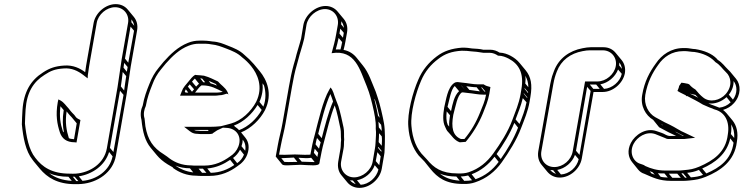

<svg xmlns="http://www.w3.org/2000/svg" viewBox="-20 -784 3618 931"><path d="M349 -215 340 -227C333 -234 327 -240 323 -245L312 -259C301 -270 291 -287 273 -297L263 -302L260 -288C249 -225 257 -182 271 -140C281 -113 301 -94 343 -94L351 -93L370 -202C362 -206 355 -209 349 -215ZM601 -673 570 -497C563 -455 557 -403 550 -362L498 -64C485 8 418 53 347 58C338 59 329 58 318 58C232 58 185 26 151 -19C120 -57 107 -124 101 -185C101 -209 103 -224 104 -252C110 -337 142 -387 196 -421C226 -441 247 -449 287 -452C328 -456 359 -439 383 -421L405 -404L406 -420C409 -445 414 -474 418 -497L449 -673C456 -714 497 -749 538 -749C579 -749 608 -714 601 -673ZM630 -635 602 -480 586 -500 613 -655ZM631 -659 617 -676C618 -681 617 -685 617 -690C624 -681 629 -671 631 -659ZM599 -459C598 -452 596 -444 595 -436L579 -456C580 -464 581 -472 582 -479ZM592 -415C588 -391 585 -367 582 -345L566 -365C570 -388 572 -411 575 -435ZM579 -324 530 -47 513 -67 562 -344ZM526 -26C512 43 449 87 380 93L362 71C427 61 489 19 509 -47ZM360 94H350L333 73H342ZM328 93C280 90 246 77 219 56C244 67 275 73 312 73ZM290 -142 285 -147C273 -183 267 -218 273 -269L289 -250C282 -207 284 -173 290 -142ZM352 -186 339 -109C338 -109 333 -110 331 -110H330C324 -110 318 -112 314 -114C302 -152 295 -190 303 -244L310 -235C315 -229 319 -224 328 -215ZM600 -737C586 -754 566 -764 541 -764C492 -764 443 -722 434 -673L403 -497C399 -477 396 -455 393 -434C369 -452 335 -470 289 -466C248 -463 221 -454 189 -433C129 -395 95 -339 89 -250C88 -223 86 -205 86 -181C92 -118 104 -51 138 -9C140 -7 142 -3 144 -1L173 34C209 77 259 109 344 109C355 109 365 109 375 108C451 102 528 53 542 -29L594 -327C601 -369 607 -420 614 -462L645 -638C649 -663 643 -685 629 -702Z M968 -417C955 -418 946 -420 934 -420L926 -421C914 -414 903 -400 896 -391L876 -367C868 -357 865 -351 861 -340L853 -320H1021C1029 -320 1037 -321 1043 -322C1059 -322 1068 -327 1080 -330L1089 -326L1085 -331L1086 -332L1082 -340C1072 -360 1051 -372 1037 -389C1017 -398 995 -410 972 -416C968 -418 968 -417 968 -417ZM817 27 821 32C848 51 884 68 933 68C942 69 948 69 954 69H996C1052 69 1096 48 1131 22C1153 8 1170 -11 1179 -35C1191 -68 1186 -96 1170 -116L1149 -142C1198 -162 1241 -204 1265 -250C1304 -330 1273 -398 1240 -438L1211 -473C1197 -489 1182 -504 1165 -518C1142 -540 1115 -551 1084 -563C1061 -572 1042 -581 1009 -583L995 -585C986 -586 977 -587 967 -587H947C929 -587 910 -584 891 -576C843 -557 806 -521 773 -484L750 -456C730 -432 716 -407 704 -376C691 -344 679 -312 672 -272C663 -253 659 -228 666 -203C672 -144 683 -101 711 -67L740 -32C754 -15 772 0 793 13ZM1060 -339C1055 -338 1050 -336 1045 -336C1038 -335 1031 -335 1023 -335H926L936 -348C941 -355 951 -366 957 -370H958H961C1004 -370 1030 -353 1060 -339ZM921 -351 911 -339 891 -364 900 -375ZM931 -364 911 -388C915 -393 920 -399 925 -403L945 -378C940 -373 935 -369 931 -364ZM1163 -34C1156 -17 1145 -3 1130 7L1110 -18C1124 -28 1136 -42 1144 -58ZM1169 -53 1151 -75C1155 -86 1157 -97 1157 -107C1168 -93 1173 -75 1169 -53ZM1116 16C1085 37 1049 53 1002 54L985 33C1030 29 1065 12 1096 -9ZM981 54H960L943 34H964ZM917 52C882 48 853 35 832 20L831 19C851 27 874 32 901 32ZM1260 -370C1269 -340 1271 -303 1257 -267L1238 -290C1252 -321 1256 -352 1253 -380ZM1114 -175C1161 -192 1203 -232 1229 -275L1249 -251C1226 -209 1184 -169 1139 -153C1132 -162 1121 -167 1114 -175ZM907 18C862 18 828 3 803 -15C799 -18 794 -22 790 -25L774 -36C723 -67 696 -106 685 -172C684 -186 682 -195 681 -209C674 -231 679 -253 687 -270C694 -310 705 -339 718 -372C729 -402 742 -425 761 -448L784 -476C816 -512 850 -545 894 -562C911 -569 928 -572 944 -572H964C973 -572 982 -572 991 -571L1004 -569C1033 -566 1052 -558 1076 -549C1107 -537 1132 -527 1154 -506C1171 -493 1185 -479 1198 -463C1228 -426 1258 -363 1222 -290C1197 -243 1151 -199 1100 -185C1093 -183 1086 -181 1078 -179L1051 -172C1033 -170 1015 -169 994 -169H873L891 -155C903 -146 913 -135 938 -135C945 -134 951 -134 955 -134H996C1001 -134 1006 -135 1011 -136L1012 -138C1020 -143 1027 -148 1033 -152L1061 -165L1077 -164C1124 -163 1155 -124 1136 -74C1128 -53 1114 -37 1095 -25C1062 -1 1022 19 970 19H928C923 19 915 19 907 18ZM1009 -153V-154H1011ZM942 -150H941C932 -150 927 -151 921 -154H988L992 -149H957C954 -149 949 -149 942 -150ZM992 -392C1004 -387 1014 -382 1026 -377L1032 -369C1022 -373 1010 -378 1001 -380ZM880 -335 876 -340C878 -344 880 -348 881 -351L893 -335ZM951 -404C954 -404 958 -403 960 -403L975 -385H966Z M1618 -663 1610 -618C1605 -587 1596 -556 1588 -526C1704 -545 1725 -444 1758 -367L1769 -337C1778 -311 1794 -245 1798 -217C1801 -200 1803 -180 1802 -160C1805 -139 1802 -117 1801 -91C1801 -81 1799 -72 1798 -64L1787 0C1780 42 1738 76 1697 76C1656 76 1627 41 1634 0L1646 -64C1649 -78 1647 -95 1649 -107C1647 -122 1650 -148 1646 -165C1641 -190 1629 -244 1621 -269C1614 -288 1608 -301 1602 -319C1599 -329 1595 -341 1590 -350L1583 -360L1576 -348C1546 -297 1523 -195 1507 -133C1498 -102 1490 -64 1485 -34C1473 -33 1450 -33 1411 -35L1410 -36V-35C1370 -33 1343 -33 1333 -34L1342 -80C1348 -112 1359 -152 1365 -188L1396 -364C1402 -399 1410 -438 1419 -468C1423 -481 1426 -492 1428 -501C1433 -522 1443 -550 1448 -570L1455 -597L1466 -663C1473 -704 1515 -740 1556 -740C1597 -740 1625 -704 1618 -663ZM1647 -625C1646 -617 1644 -609 1643 -601L1626 -621C1627 -629 1629 -637 1630 -645ZM1648 -649 1634 -666C1635 -671 1635 -676 1635 -681C1642 -672 1646 -661 1648 -649ZM1639 -580C1637 -568 1634 -556 1631 -544C1624 -544 1616 -545 1608 -544C1613 -562 1618 -580 1622 -600ZM1798 -301C1805 -282 1814 -244 1821 -213L1813 -223C1810 -242 1802 -276 1795 -305ZM1828 -179C1830 -170 1831 -160 1831 -149L1817 -166C1817 -171 1816 -182 1815 -194ZM1831 -123C1833 -109 1832 -93 1831 -77L1816 -95C1817 -110 1818 -124 1818 -138ZM1830 -53C1830 -51 1829 -50 1829 -48L1813 -67C1813 -69 1814 -70 1814 -72ZM1826 -26 1819 17 1802 -3 1810 -46ZM1815 38C1806 77 1768 110 1729 112L1711 90C1749 83 1784 54 1797 17ZM1705 109C1694 105 1684 99 1677 90C1681 91 1686 91 1691 91ZM1535 -94C1532 -84 1529 -73 1527 -63L1510 -84C1512 -95 1514 -104 1517 -115ZM1540 -114 1523 -135C1537 -192 1558 -277 1582 -328C1587 -317 1591 -303 1595 -292C1573 -243 1554 -168 1540 -114ZM1523 -43C1521 -36 1520 -29 1519 -23L1502 -43C1503 -49 1504 -55 1506 -63ZM1506 2C1493 2 1472 1 1443 0L1427 -19C1453 -17 1476 -16 1489 -19ZM1422 1C1387 2 1365 2 1359 1L1344 -17C1358 -17 1379 -19 1405 -20ZM1404 -470C1395 -438 1387 -399 1381 -364L1350 -188C1344 -152 1333 -115 1327 -80L1317 -25C1327 -12 1338 0 1348 13C1355 21 1384 17 1437 15C1484 17 1526 23 1529 7L1531 -5C1536 -32 1543 -68 1551 -96C1564 -146 1582 -221 1603 -273C1613 -247 1625 -189 1631 -159C1634 -145 1632 -124 1634 -105C1632 -91 1633 -75 1631 -64L1620 0C1616 25 1621 48 1635 65L1664 100C1677 116 1698 127 1723 127C1773 127 1822 85 1831 35L1842 -29C1844 -38 1845 -48 1845 -58C1847 -100 1848 -150 1842 -186C1837 -215 1822 -281 1812 -309L1802 -339C1783 -383 1769 -431 1739 -467L1710 -503C1695 -522 1674 -537 1646 -542C1649 -555 1653 -569 1655 -583L1663 -628C1667 -653 1661 -675 1647 -692L1617 -728C1604 -744 1583 -755 1559 -755C1510 -755 1460 -712 1451 -663L1440 -597L1433 -572C1428 -553 1418 -524 1413 -501C1411 -493 1408 -483 1404 -470Z M2222 -553H2221C2170 -549 2132 -537 2097 -510C2060 -482 2028 -445 2008 -397C1982 -338 1954 -236 1960 -169C1964 -113 1981 -66 2010 -30C2018 -21 2030 -10 2038 -1L2067 35C2101 77 2142 108 2225 108C2247 109 2267 106 2284 100C2338 82 2380 49 2413 3C2447 -45 2485 -104 2508 -166C2522 -203 2540 -244 2548 -291L2552 -315C2562 -373 2555 -411 2529 -443L2500 -478C2488 -493 2472 -505 2455 -514C2441 -521 2424 -528 2402 -529C2390 -537 2374 -543 2357 -543H2327C2327 -543 2325 -542 2323 -543C2308 -547 2286 -548 2269 -549C2255 -551 2245 -553 2222 -553ZM2395 -514H2397C2416 -514 2432 -507 2446 -500C2496 -474 2522 -429 2508 -350L2504 -326C2496 -281 2479 -242 2465 -204C2443 -144 2406 -87 2372 -40C2341 3 2303 34 2253 51C2238 56 2220 58 2199 57C2120 57 2083 29 2050 -11L2036 -26C2000 -61 1980 -111 1975 -173C1969 -236 1997 -336 2022 -393C2041 -438 2070 -472 2105 -498C2137 -523 2170 -535 2219 -538C2240 -538 2249 -537 2265 -535C2282 -534 2301 -532 2317 -529C2319 -529 2322 -528 2324 -528H2354C2370 -528 2383 -522 2395 -514ZM2325 -375H2297C2274 -375 2249 -381 2224 -383C2214 -384 2206 -385 2200 -386H2198C2191 -386 2188 -385 2183 -382C2149 -359 2143 -298 2134 -263C2128 -227 2126 -194 2138 -170C2142 -161 2146 -150 2154 -143C2170 -127 2182 -104 2209 -94H2211L2236 -96H2238C2271 -135 2301 -183 2322 -235C2334 -266 2346 -292 2353 -330L2358 -362C2345 -365 2335 -368 2325 -375ZM2178 -227C2189 -267 2197 -322 2220 -336H2225C2232 -335 2240 -334 2250 -333C2273 -331 2299 -325 2324 -325H2337C2331 -292 2320 -269 2308 -239C2289 -191 2264 -148 2232 -110H2215C2175 -126 2167 -166 2178 -227ZM2334 -340H2329L2313 -360H2317ZM2307 -341C2290 -343 2273 -346 2256 -348L2241 -366C2257 -364 2274 -361 2291 -361ZM2233 -350 2232 -351 2217 -369H2218ZM2162 -225C2159 -206 2157 -187 2158 -170L2151 -179C2144 -195 2143 -217 2146 -244ZM2167 -245 2150 -266C2160 -302 2166 -349 2185 -367L2206 -342C2182 -320 2174 -278 2167 -245ZM2541 -337C2541 -336 2540 -334 2540 -333L2524 -353V-357ZM2542 -361 2527 -379C2529 -393 2529 -405 2527 -417C2536 -401 2542 -383 2542 -361ZM2537 -312 2536 -309 2520 -329V-332ZM2533 -288C2526 -250 2512 -216 2499 -183L2480 -205C2492 -237 2506 -270 2515 -308ZM2492 -165C2471 -110 2439 -57 2408 -13L2388 -37C2419 -81 2452 -133 2474 -188ZM2398 1C2369 40 2332 69 2286 85L2267 61C2312 44 2349 14 2378 -24ZM2269 90C2258 92 2245 93 2231 93L2214 72C2227 71 2239 70 2250 67ZM2209 92C2165 89 2137 77 2113 58C2135 67 2160 72 2193 72Z M2804 -550C2741 -538 2689 -501 2666 -439L2657 -414C2654 -403 2651 -391 2648 -376L2590 -50C2586 -25 2592 -2 2606 15L2635 50C2649 66 2669 77 2694 77C2744 77 2792 35 2801 -15L2858 -338H2903C2952 -338 3001 -380 3010 -429C3014 -454 3008 -476 2994 -493L2965 -528C2951 -545 2931 -555 2906 -555H2844C2833 -555 2819 -553 2804 -550ZM2605 -50 2663 -376C2668 -403 2672 -416 2680 -437C2701 -492 2746 -525 2805 -536C2819 -539 2831 -540 2841 -540H2903C2944 -540 2973 -505 2966 -464C2959 -423 2918 -389 2877 -389H2817L2757 -50C2750 -8 2710 26 2668 26C2626 26 2598 -8 2605 -50ZM2995 -426C2987 -388 2948 -355 2909 -353L2891 -375C2929 -382 2963 -411 2977 -447ZM2996 -450 2982 -467C2983 -472 2983 -476 2983 -481C2990 -472 2994 -462 2996 -450ZM2888 -353H2857L2840 -374H2871ZM2844 -343 2790 -33 2773 -53 2827 -363ZM2786 -12C2777 28 2740 60 2700 62L2682 40C2720 33 2755 4 2768 -33ZM2676 59C2664 55 2655 49 2648 40C2653 41 2657 41 2662 41Z M3209 -130C3196 -138 3179 -143 3164 -148C3112 -167 3059 -130 3039 -91C3020 -54 3027 -20 3045 2L3074 38C3082 48 3092 55 3105 59C3144 76 3176 93 3234 93H3296C3305 93 3314 92 3325 91C3356 88 3372 85 3403 73C3473 44 3542 -2 3553 -96C3561 -140 3552 -175 3532 -200L3503 -235C3498 -241 3492 -246 3486 -251C3506 -257 3525 -268 3539 -284C3574 -323 3573 -373 3549 -402L3520 -437L3511 -446C3494 -462 3484 -479 3460 -494C3459 -495 3457 -498 3456 -499C3432 -524 3395 -539 3351 -546H3350C3339 -546 3319 -551 3306 -551H3294C3234 -551 3188 -518 3160 -476C3130 -435 3105 -389 3094 -324C3084 -270 3111 -224 3147 -203L3176 -167L3223 -142C3235 -136 3247 -131 3258 -125H3224C3221 -125 3213 -128 3209 -130ZM3265 -343C3273 -338 3282 -333 3291 -329L3305 -322L3309 -317L3311 -319C3338 -305 3364 -292 3388 -277C3393 -274 3399 -273 3404 -270L3420 -263L3434 -258C3440 -255 3442 -254 3446 -253C3495 -240 3520 -194 3509 -131C3499 -45 3438 -5 3371 24C3342 36 3328 38 3297 41C3287 42 3278 43 3270 43H3208C3166 43 3135 33 3109 21C3101 14 3090 13 3084 10C3051 0 3030 -43 3052 -86C3069 -119 3113 -149 3157 -134C3173 -128 3190 -121 3204 -115C3210 -112 3214 -110 3221 -110H3293C3297 -110 3302 -110 3307 -111L3351 -116L3303 -139C3276 -150 3255 -166 3228 -179C3219 -183 3211 -187 3203 -191L3157 -216C3125 -234 3101 -276 3109 -324C3120 -386 3143 -430 3172 -470C3198 -508 3238 -536 3292 -536H3304C3314 -536 3334 -532 3347 -532C3389 -526 3422 -510 3444 -488C3447 -485 3447 -484 3450 -482C3472 -469 3481 -452 3500 -434C3525 -412 3533 -367 3499 -328C3472 -297 3422 -285 3390 -311C3377 -321 3363 -336 3352 -350C3340 -357 3330 -365 3323 -374C3321 -375 3318 -378 3309 -379C3301 -381 3293 -382 3284 -383L3273 -367C3272 -358 3268 -352 3265 -343ZM3523 -288C3508 -273 3488 -264 3468 -262C3459 -266 3451 -268 3442 -272L3428 -277L3415 -283C3445 -278 3479 -291 3503 -313ZM3534 -301 3514 -325C3531 -346 3538 -370 3537 -391C3555 -369 3557 -332 3534 -301ZM3537 -92C3526 -10 3470 29 3405 57L3385 33C3446 6 3504 -36 3521 -113ZM3540 -115 3524 -134C3527 -151 3527 -167 3525 -181C3536 -164 3542 -142 3540 -115ZM3389 64C3368 72 3354 74 3330 76L3312 54C3332 52 3347 49 3369 40ZM3310 77C3307 77 3305 78 3302 78L3284 57C3287 57 3289 56 3292 56ZM3281 78H3240L3223 58H3264ZM3218 77C3205 76 3194 76 3183 73L3170 56C3180 57 3190 57 3202 57ZM3155 63C3149 61 3144 59 3139 57L3130 46C3135 48 3139 49 3144 51ZM3258 -143 3255 -146C3271 -137 3288 -129 3294 -126L3295 -125H3291C3280 -131 3270 -137 3258 -143ZM3194 -176 3188 -180 3186 -182 3193 -178ZM3352 -324C3356 -319 3361 -315 3366 -310C3353 -317 3339 -324 3325 -330C3328 -329 3331 -329 3334 -328Z"/></svg>

Font: Blanket
Style: Ugh
Weight: 900
Foundry: Cannot Into Space Fonts
Version: Version 0.9